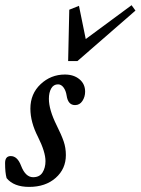

<svg xmlns="http://www.w3.org/2000/svg" viewBox="-30 -714 546 745"><path d="M234.4 -477.1 238.8 -676.3 276.4 -691.4 302.7 -562.5 480.5 -693.8 495.6 -672.9 270.5 -477.1ZM83 11.2Q23.4 11.2 -4.4 -22.9Q-10.3 -43.9 -10.3 -81.1Q-10.3 -108.4 11.7 -108.4Q37.6 -108.4 51.8 -70.8Q68.8 -26.4 98.6 -26.4Q123.5 -26.4 135 -44.7Q146.5 -63 146.5 -88.9Q146.5 -124.5 117.2 -183.1Q87.9 -240.2 87.9 -292.5Q87.9 -350.1 127.7 -387.5Q167.5 -424.8 221.7 -424.8Q256.3 -424.8 278.3 -406.5Q300.3 -388.2 300.3 -358.4Q300.3 -338.4 289.8 -322.3Q279.3 -306.2 261.2 -306.2Q233.9 -306.2 228.5 -343.3Q225.6 -362.3 216.6 -374.5Q207.5 -386.7 195.3 -386.7Q177.7 -386.7 168.7 -370.8Q159.7 -355 159.7 -330.6Q159.7 -288.1 189.9 -227.5Q208.5 -190.4 217 -165.5Q225.6 -140.6 225.6 -112.3Q225.6 -58.6 186 -23.7Q146.5 11.2 83 11.2Z"/></svg>

Font: Elstob 18pt Medium
Style: Italic
Weight: 500
Italic angle: -20°
Designer: Peter S. Baker
Version: Version 1.015